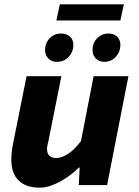

<svg xmlns="http://www.w3.org/2000/svg" viewBox="-20 -850 640 882"><path d="M162 12Q100 12 66 -20.5Q32 -53 32 -118Q32 -152 40 -190L102 -500H262L204 -210Q201 -196 198.5 -185.5Q196 -175 196 -166Q196 -145 207 -134.5Q218 -124 238 -124Q263 -124 293 -143.5Q323 -163 352 -202L410 -500H570L472 0H342L346 -80H342Q325 -63 303.5 -46.5Q282 -30 258.5 -17Q235 -4 210.5 4Q186 12 162 12ZM241 -566Q217 -566 202 -581.5Q187 -597 187 -620Q187 -652 208 -674Q229 -696 261 -696Q287 -696 302 -681.5Q317 -667 317 -644Q317 -612 295.5 -589Q274 -566 241 -566ZM459 -566Q435 -566 420 -581.5Q405 -597 405 -620Q405 -652 426 -674Q447 -696 479 -696Q503 -696 518 -681.5Q533 -667 533 -644Q533 -612 512 -589Q491 -566 459 -566ZM239 -756 255 -830H549L533 -756Z"/></svg>

Font: Source Code Pro Black
Style: Italic
Weight: 900
Italic angle: -11°
Monospace: yes
Designer: Paul D. Hunt, Teo Tuominen
Foundry: Adobe Systems Incorporated
Version: Version 1.050;PS 1.000;hotconv 16.6.51;makeotf.lib2.5.65220